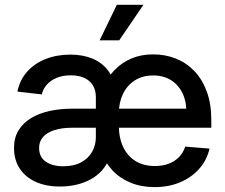

<svg xmlns="http://www.w3.org/2000/svg" viewBox="-20 -764 934 796"><path d="M228 9.3Q170.9 9.3 128.2 -10Q85.4 -29.3 61.8 -65.2Q38.1 -101.1 38.1 -150.4Q38.1 -192.9 56.9 -223.6Q75.7 -254.4 108.9 -274.4Q142.1 -294.4 186 -304Q230 -313.5 280.8 -313.5H794.9L752.4 -287.1Q754.9 -335.9 738.8 -372.8Q722.7 -409.7 690.9 -430.4Q659.2 -451.2 615.2 -451.2Q571.3 -451.2 539.3 -430.9Q507.3 -410.6 490 -375Q472.7 -339.4 472.7 -293.5V-244.6Q472.7 -192.4 490.7 -154.5Q508.8 -116.7 542.2 -96.2Q575.7 -75.7 622.1 -75.7Q654.3 -75.7 679.4 -85.2Q704.6 -94.7 722.2 -112.8Q739.7 -130.9 748 -156.2L848.6 -147.9Q837.9 -100.6 806.4 -64.7Q774.9 -28.8 727.3 -8.5Q679.7 11.7 620.6 11.7Q565.4 11.7 520.8 -6.8Q476.1 -25.4 445.6 -58.3Q415 -91.3 400.4 -135.7L406.2 -400.4Q424.8 -442.4 454.8 -473.4Q484.9 -504.4 524.9 -521.5Q564.9 -538.6 614.3 -538.6Q665.5 -538.6 709.5 -521Q753.4 -503.4 786.4 -468.8Q819.3 -434.1 837.6 -383.5Q856 -333 856 -267.1V-234.4H278.3Q237.3 -234.4 206.5 -224.9Q175.8 -215.3 158.9 -196.5Q142.1 -177.7 142.1 -150.9Q142.1 -112.8 169.7 -93.8Q197.3 -74.7 241.7 -74.7Q286.6 -74.7 316.9 -91.3Q347.2 -107.9 362.3 -135.5Q377.4 -163.1 377.4 -194.8V-361.8Q377.4 -389.2 365.5 -409.4Q353.5 -429.7 330.3 -440.7Q307.1 -451.7 273.4 -451.7Q239.3 -451.7 214.1 -440.9Q189 -430.2 173.6 -412.4Q158.2 -394.5 153.3 -372.6L52.2 -384.3Q62 -432.6 92.5 -466.8Q123 -501 169.2 -519.3Q215.3 -537.6 272 -537.6Q323.7 -537.6 364 -520.8Q404.3 -503.9 429.4 -469.7Q454.6 -435.5 460.4 -383.3L448.7 -109.4H433.1Q422.9 -80.1 403.3 -58.1Q383.8 -36.1 356.7 -21Q329.6 -5.9 297.1 1.7Q264.6 9.3 228 9.3ZM393.1 -596.7 464.4 -744.1H574.7L474.1 -596.7Z"/></svg>

Font: Inter 24pt Medium
Style: Regular
Weight: 500
Designer: Rasmus Andersson
Foundry: rsms
Version: Version 4.001;git-66647c0bb